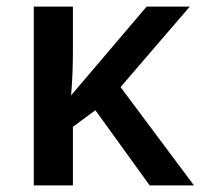

<svg xmlns="http://www.w3.org/2000/svg" viewBox="-20 -560 609 580"><path d="M200.2 0H82V-540H200.2V-398.9Q200.2 -336.4 194.8 -272L422.9 -540H553.2L344.2 -296.9L565.9 0H432.1L268.1 -227.1L200.2 -176.8Z"/></svg>

Font: OpenSans-Semibold
Style: Regular
Weight: 600
Foundry: Ascender Corporation
Version: Version 1.10